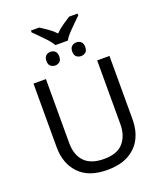

<svg xmlns="http://www.w3.org/2000/svg" viewBox="-186 -1177 1104 1306"><g transform="rotate(-20 365.5 -524.5)"><path d="M640 -714V-252Q640 -178 610 -118.5Q580 -59 518.5 -24.5Q457 10 362 10Q229 10 159.5 -62.5Q90 -135 90 -254V-714H180V-251Q180 -164 226.5 -116Q273 -68 367 -68Q464 -68 507.5 -119.5Q551 -171 551 -252V-714ZM320 -909Q307 -932 285 -956Q263 -980 239 -1003.5Q215 -1027 197 -1046V-1059H257Q283 -1042 311 -1023Q339 -1004 364 -977Q391 -1004 419 -1023Q447 -1042 473 -1059H535V-1046Q516 -1027 491.5 -1003.5Q467 -980 444.5 -956Q422 -932 410 -909ZM272 -779Q253 -779 239 -790.5Q225 -802 225 -828Q225 -854 239 -866Q253 -878 272 -878Q291 -878 304.5 -866Q318 -854 318 -828Q318 -802 304.5 -790.5Q291 -779 272 -779ZM459 -779Q440 -779 426 -790.5Q412 -802 412 -828Q412 -854 426 -866Q440 -878 459 -878Q479 -878 492.5 -866Q506 -854 506 -828Q506 -802 492.5 -790.5Q479 -779 459 -779Z"/></g></svg>

Font: Noto IKEA Arabic
Style: Regular
Weight: 400
Designer: Monotype Design Team
Foundry: Monotype Imaging Inc.
Version: Version 1.200